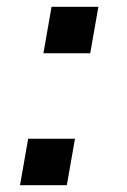

<svg xmlns="http://www.w3.org/2000/svg" viewBox="-20 -546 373 566"><path d="M108 -389 132 -526H270L246 -389ZM39 0 63 -137H201L177 0Z"/></svg>

Font: Archivo VF Beta
Style: Italic
Weight: 400
Italic angle: -10°
Designer: Hector Gatti
Foundry: Omnibus-Type
Version: Version 1.002